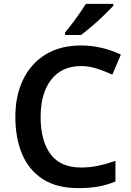

<svg xmlns="http://www.w3.org/2000/svg" viewBox="-20 -958 675 988"><path d="M397 -618Q298 -618 243.5 -548Q189 -478 189 -356Q189 -234 240 -165Q291 -96 397 -96Q442 -96 485 -105Q528 -114 574 -130V-24Q530 -6 485.5 2Q441 10 383 10Q273 10 201.5 -35.5Q130 -81 94.5 -163.5Q59 -246 59 -357Q59 -465 98.5 -547.5Q138 -630 213.5 -677Q289 -724 398 -724Q452 -724 504 -711.5Q556 -699 602 -677L558 -574Q521 -591 480.5 -604.5Q440 -618 397 -618ZM563 -928Q546 -910 516.5 -881Q487 -852 454 -824Q421 -796 397 -778H315V-791Q330 -809 350 -835Q370 -861 389 -888.5Q408 -916 422 -938H563Z"/></svg>

Font: Noto Sans New Tai Lue Semibold
Style: Regular
Weight: 400
Designer: Monotype Design Team
Foundry: Monotype Imaging Inc.
Version: Version 2.004; ttfautohint (v1.8.4.7-5d5b)